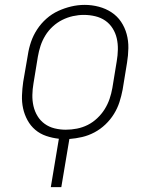

<svg xmlns="http://www.w3.org/2000/svg" viewBox="-20 -561 640 786"><path d="M188 205 221 7Q194 4 169 -4.5Q144 -13 124.5 -29.5Q105 -46 92.5 -69Q80 -92 74.5 -117.5Q69 -143 70 -170.5Q71 -198 75 -226L94 -336Q98 -363 107 -389.5Q116 -416 132 -440.5Q148 -465 170 -484.5Q192 -504 218 -516Q244 -528 271.5 -534.5Q299 -541 327 -541Q356 -541 384.5 -533.5Q413 -526 436.5 -510.5Q460 -495 475.5 -472Q491 -449 498.5 -421.5Q506 -394 505.5 -364Q505 -334 500 -304L482 -194Q477 -168 469 -143Q461 -118 446.5 -94.5Q432 -71 411.5 -51.5Q391 -32 366.5 -19Q342 -6 316 0Q290 6 264 8L231 205ZM249 -30Q272 -30 295 -34.5Q318 -39 339 -49.5Q360 -60 378 -77Q396 -94 408.5 -114Q421 -134 428.5 -156Q436 -178 440 -201L458 -311Q462 -334 462.5 -358Q463 -382 458 -404Q453 -426 441 -445Q429 -464 411 -476.5Q393 -489 370 -494.5Q347 -500 323 -500Q301 -500 278.5 -495Q256 -490 235 -479.5Q214 -469 196 -452.5Q178 -436 165.5 -415.5Q153 -395 146 -373.5Q139 -352 135 -329L117 -219Q113 -196 112.5 -172.5Q112 -149 117 -127Q122 -105 133.5 -86Q145 -67 163 -54Q181 -41 203.5 -35.5Q226 -30 249 -30Z"/></svg>

Font: Iosevka Curly Slab XLtEx
Style: Italic
Weight: 200
Width: 7
Italic angle: -9°
Monospace: yes
Designer: Belleve Invis
Foundry: Belleve Invis
Version: Version 11.1.0; ttfautohint (v1.8.3)